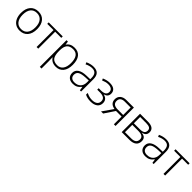

<svg xmlns="http://www.w3.org/2000/svg" viewBox="382 -2113 3924 3924"><g transform="rotate(45 2344.5 -150.5)"><path d="M527.8 -266.1Q527.8 -136.2 464.8 -63.2Q401.9 9.8 291 9.8Q221.2 9.8 168 -23.9Q114.7 -57.6 86.4 -120.6Q58.1 -183.6 58.1 -266.1Q58.1 -396 121.1 -468.5Q184.1 -541 293.9 -541Q403.3 -541 465.6 -467.5Q527.8 -394 527.8 -266.1ZM108.9 -266.1Q108.9 -156.7 157 -95.5Q205.1 -34.2 293 -34.2Q380.9 -34.2 429 -95.5Q477.1 -156.7 477.1 -266.1Q477.1 -376 428.5 -436.5Q379.9 -497.1 292 -497.1Q204.1 -497.1 156.5 -436.8Q108.9 -376.5 108.9 -266.1Z M1002 -488.8H825.2V0H777.3V-488.8H596.2V-530.8H1002Z M1337.9 9.8Q1215.3 9.8 1159.2 -82H1155.8L1157.2 -41Q1159.2 -4.9 1159.2 38.1V240.2H1110.8V-530.8H1151.9L1161.1 -455.1H1164.1Q1218.8 -541 1338.9 -541Q1446.3 -541 1502.7 -470.5Q1559.1 -399.9 1559.1 -265.1Q1559.1 -134.3 1499.8 -62.3Q1440.4 9.8 1337.9 9.8ZM1336.9 -33.2Q1418.5 -33.2 1463.1 -93.8Q1507.8 -154.3 1507.8 -263.2Q1507.8 -497.1 1338.9 -497.1Q1246.1 -497.1 1202.6 -446Q1159.2 -395 1159.2 -279.8V-264.2Q1159.2 -139.6 1200.9 -86.4Q1242.7 -33.2 1336.9 -33.2Z M2028.3 0 2016.1 -84H2012.2Q1972.2 -32.7 1929.9 -11.5Q1887.7 9.8 1830.1 9.8Q1752 9.8 1708.5 -30.3Q1665 -70.3 1665 -141.1Q1665 -218.8 1729.7 -261.7Q1794.4 -304.7 1917 -307.1L2018.1 -310.1V-345.2Q2018.1 -420.9 1987.3 -459.5Q1956.5 -498 1888.2 -498Q1814.5 -498 1735.4 -457L1717.3 -499Q1804.7 -540 1890.1 -540Q1977.5 -540 2020.8 -494.6Q2064 -449.2 2064 -353V0ZM1833 -34.2Q1918 -34.2 1967 -82.8Q2016.1 -131.3 2016.1 -217.8V-270L1923.3 -266.1Q1811.5 -260.7 1763.9 -231.2Q1716.3 -201.7 1716.3 -139.2Q1716.3 -89.4 1746.8 -61.8Q1777.3 -34.2 1833 -34.2Z M2335.9 -301.8Q2480 -301.8 2480 -400.9Q2480 -448.2 2446.8 -473.1Q2413.6 -498 2352.1 -498Q2313 -498 2279.3 -489Q2245.6 -480 2207 -462.9L2189 -502.9Q2273.9 -541 2354 -541Q2440.9 -541 2485.8 -504.9Q2530.8 -468.8 2530.8 -404.8Q2530.8 -312.5 2436 -287.1V-284.2Q2495.1 -269.5 2522 -235.6Q2548.8 -201.7 2548.8 -148.9Q2548.8 -75.2 2494.9 -32.7Q2440.9 9.8 2345.2 9.8Q2293.5 9.8 2250.7 -0.2Q2208 -10.3 2180.2 -26.9V-75.2Q2230.5 -51.3 2267.1 -42.7Q2303.7 -34.2 2345.2 -34.2Q2417.5 -34.2 2457.8 -64.7Q2498 -95.2 2498 -151.9Q2498 -207 2459.5 -233.4Q2420.9 -259.8 2343.8 -259.8H2270V-301.8Z M2700.2 0H2639.2L2799.3 -229Q2726.1 -242.7 2693.6 -279.8Q2661.1 -316.9 2661.1 -375Q2661.1 -447.3 2709.7 -489Q2758.3 -530.8 2840.3 -530.8H3059.1V0H3011.2V-223.1H2849.1ZM2711.9 -377Q2711.9 -322.3 2747.3 -295.7Q2782.7 -269 2854 -269H3011.2V-484.9H2839.4Q2778.8 -484.9 2745.4 -457.3Q2711.9 -429.7 2711.9 -377Z M3644 -402.8Q3644 -352.5 3619.1 -324Q3594.2 -295.4 3538.1 -284.2V-280.8Q3602.1 -273.4 3630.6 -243.9Q3659.2 -214.4 3659.2 -159.2Q3659.2 -82.5 3608.6 -41.3Q3558.1 0 3460.9 0H3236.8V-530.8H3461.9Q3552.7 -530.8 3598.4 -498Q3644 -465.3 3644 -402.8ZM3607.9 -160.2Q3607.9 -257.8 3458 -257.8H3285.2V-45.9H3464.8Q3607.9 -45.9 3607.9 -160.2ZM3592.8 -398.9Q3592.8 -445.3 3559.6 -465.1Q3526.4 -484.9 3460 -484.9H3285.2V-303.2H3454.1Q3528.3 -303.2 3560.5 -326.2Q3592.8 -349.1 3592.8 -398.9Z M4125 0 4112.8 -84H4108.9Q4068.8 -32.7 4026.6 -11.5Q3984.4 9.8 3926.8 9.8Q3848.6 9.8 3805.2 -30.3Q3761.7 -70.3 3761.7 -141.1Q3761.7 -218.8 3826.4 -261.7Q3891.1 -304.7 4013.7 -307.1L4114.7 -310.1V-345.2Q4114.7 -420.9 4084 -459.5Q4053.2 -498 3984.9 -498Q3911.1 -498 3832 -457L3814 -499Q3901.4 -540 3986.8 -540Q4074.2 -540 4117.4 -494.6Q4160.6 -449.2 4160.6 -353V0ZM3929.7 -34.2Q4014.6 -34.2 4063.7 -82.8Q4112.8 -131.3 4112.8 -217.8V-270L4020 -266.1Q3908.2 -260.7 3860.6 -231.2Q3813 -201.7 3813 -139.2Q3813 -89.4 3843.5 -61.8Q3874 -34.2 3929.7 -34.2Z M4669.4 -488.8H4492.7V0H4444.8V-488.8H4263.7V-530.8H4669.4Z"/></g></svg>

Font: JBL Sans
Style: Light
Weight: 300
Version: Version 1.10